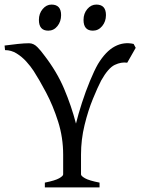

<svg xmlns="http://www.w3.org/2000/svg" viewBox="-20 -819 623 839"><path d="M536 -545Q510 -549 481.5 -535.5Q453 -522 422 -467Q407 -438 386 -387Q365 -336 349.5 -272.5Q334 -209 334 -143V-57Q334 -50 351.5 -40Q369 -30 415 -21V0H176V-21Q221 -30 238.5 -40Q256 -50 256 -57V-143Q256 -218 234 -287.5Q212 -357 181.5 -414.5Q151 -472 127 -509Q114 -529 95 -550Q76 -571 52.5 -585.5Q29 -600 2 -600L0 -620Q29 -624 58 -627Q87 -630 107 -630Q127 -630 143.5 -613Q160 -596 172 -579Q228 -507 260 -431.5Q292 -356 312 -279Q322 -320 338 -369.5Q354 -419 373 -465Q392 -511 408 -539Q442 -595 481.5 -616Q521 -637 564 -627L573 -610ZM191 -685Q150 -685 150 -732Q150 -760 166.5 -779.5Q183 -799 205 -799Q247 -799 247 -753Q247 -725 231 -705Q215 -685 191 -685ZM386 -685Q345 -685 345 -732Q345 -760 361.5 -779.5Q378 -799 401 -799Q443 -799 443 -753Q443 -725 426.5 -705Q410 -685 386 -685Z"/></svg>

Font: ChillKai
Style: Regular
Weight: 400
Designer: ChillType
Foundry: 寒蝉字型
Version: Version 2.000